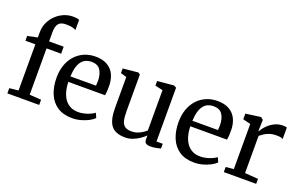

<svg xmlns="http://www.w3.org/2000/svg" viewBox="-95 -1252 2657 1684"><g transform="rotate(20 1233.5 -410.0)"><path d="M38 0.5V-48L121.5 -57V-487.5H29L28.5 -532L121.5 -551.5V-600.5Q121.5 -649 140.5 -690.5Q159.5 -732 191.8 -763.2Q224 -794.5 265 -812Q306 -829.5 350 -829.5Q374 -829.5 387.2 -826.8Q400.5 -824 409 -821L408.5 -725Q399.5 -732.5 375.2 -738.5Q351 -744.5 318 -744Q286 -744.5 265.8 -734.2Q245.5 -724 235.8 -700.5Q226 -677 226 -636.5V-553H362V-487.5H226V-55.5L335 -48V0.5Z M644 11Q560.5 11 505.5 -25.8Q450.5 -62.5 423.2 -127.8Q396 -193 396 -277.5Q396 -343.5 415.2 -397Q434.5 -450.5 469.5 -488.5Q504.5 -526.5 552 -547Q599.5 -567.5 656 -567.5Q749 -567.5 800.5 -516.2Q852 -465 854.5 -369Q854.5 -338.5 853.2 -316.2Q852 -294 848 -277H506Q507 -229 518 -188.8Q529 -148.5 550.2 -119Q571.5 -89.5 602.8 -73.5Q634 -57.5 675.5 -57.5Q717 -57.5 759.8 -72.2Q802.5 -87 825.5 -105.5L844.5 -62.5Q826.5 -44 795 -27.2Q763.5 -10.5 724.2 0.2Q685 11 644 11ZM506.5 -328.5 745 -329Q746 -337.5 746.8 -350.2Q747.5 -363 747.5 -372.5Q747.5 -434 722.5 -473.2Q697.5 -512.5 638 -512.5Q611 -512.5 588 -503Q565 -493.5 547.5 -472.2Q530 -451 519.5 -415.5Q509 -380 506.5 -328.5Z M1373.5 9Q1346 9 1332.2 -1.2Q1318.5 -11.5 1318.5 -38V-72.5Q1300 -54 1271.8 -34.5Q1243.5 -15 1209.8 -2Q1176 11 1140.5 11Q1047.5 11 1008.2 -39.2Q969 -89.5 969 -202.5V-491L913.5 -507V-550.5L1053 -564.5H1055L1073.5 -552V-209.5Q1073.5 -155.5 1081.8 -122.2Q1090 -89 1112 -73.5Q1134 -58 1174 -58Q1203.5 -58 1228.5 -67.2Q1253.5 -76.5 1273.8 -89.5Q1294 -102.5 1307 -114.5V-491L1235 -507.5V-550.5L1386 -564.5H1388.5L1411.5 -552V-50H1470L1469.5 -5.5Q1452.5 -1.5 1428.8 3.8Q1405 9 1373.5 9Z M1782.5 11Q1699 11 1644 -25.8Q1589 -62.5 1561.8 -127.8Q1534.5 -193 1534.5 -277.5Q1534.5 -343.5 1553.8 -397Q1573 -450.5 1608 -488.5Q1643 -526.5 1690.5 -547Q1738 -567.5 1794.5 -567.5Q1887.5 -567.5 1939 -516.2Q1990.5 -465 1993 -369Q1993 -338.5 1991.8 -316.2Q1990.5 -294 1986.5 -277H1644.5Q1645.5 -229 1656.5 -188.8Q1667.5 -148.5 1688.8 -119Q1710 -89.5 1741.2 -73.5Q1772.5 -57.5 1814 -57.5Q1855.5 -57.5 1898.2 -72.2Q1941 -87 1964 -105.5L1983 -62.5Q1965 -44 1933.5 -27.2Q1902 -10.5 1862.8 0.2Q1823.5 11 1782.5 11ZM1645 -328.5 1883.5 -329Q1884.5 -337.5 1885.2 -350.2Q1886 -363 1886 -372.5Q1886 -434 1861 -473.2Q1836 -512.5 1776.5 -512.5Q1749.5 -512.5 1726.5 -503Q1703.5 -493.5 1686 -472.2Q1668.5 -451 1658 -415.5Q1647.5 -380 1645 -328.5Z M2058 0V-47.5L2131.5 -54.5V-476L2060 -493.5V-546.5L2197.5 -565H2201L2222.5 -547.5V-528.5L2220 -440.5H2222.5Q2227 -449 2240.8 -468.5Q2254.5 -488 2278 -509.2Q2301.5 -530.5 2334 -545.8Q2366.5 -561 2407.5 -561Q2422 -561 2430.2 -559.5Q2438.5 -558 2444 -556V-449Q2438 -453.5 2423.2 -457Q2408.5 -460.5 2385 -460.5Q2345 -460.5 2316.8 -450.5Q2288.5 -440.5 2269.2 -427.2Q2250 -414 2236 -403V-55.5L2360 -46.5V0Z"/></g></svg>

Font: Merriweather 24pt
Style: Regular
Weight: 400
Designer: Eben Sorkin
Foundry: Eben Sorkin
Version: Version 2.100